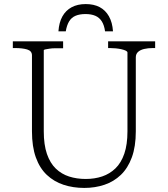

<svg xmlns="http://www.w3.org/2000/svg" viewBox="-20 -913 825 943"><path d="M401 -893Q361 -893 332 -877.5Q303 -862 286.5 -832.5Q270 -803 267 -759H303Q308 -789 319.5 -808Q331 -827 351 -835.5Q371 -844 400 -844Q428 -844 448 -835.5Q468 -827 480 -808Q492 -789 496 -759H535Q532 -803 515 -833Q498 -863 469.5 -878Q441 -893 401 -893ZM195 -268Q195 -202 210.5 -157Q226 -112 254 -85Q282 -58 319.5 -46Q357 -34 401 -34Q445 -34 482 -46.5Q519 -59 547 -86Q575 -113 590.5 -158Q606 -203 606 -268V-655Q606 -660 598 -664Q590 -668 577 -671Q564 -674 549 -675.5Q534 -677 520 -677H511V-710H742V-677H731Q707 -677 688 -672.5Q669 -668 658 -658Q647 -648 647 -631V-268Q647 -193 627.5 -140Q608 -87 573.5 -54Q539 -21 493 -5.5Q447 10 394 10Q339 10 292 -5.5Q245 -21 210 -54Q175 -87 156 -140Q137 -193 137 -268V-641Q137 -663 113.5 -670Q90 -677 54 -677H43V-710H290V-676H281Q267 -676 251.5 -676Q236 -676 223.5 -674Q211 -672 203 -670.5Q195 -669 195 -666Z"/></svg>

Font: Roboto Serif 36pt ExtraLight
Style: Regular
Weight: 250
Designer: Greg Gazdowicz
Foundry: Commercial Type
Version: Version 1.008